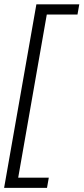

<svg xmlns="http://www.w3.org/2000/svg" viewBox="-48 -738 398 913"><path d="M-28.5 155.5 125 -717.5H329L320.5 -669H174.5L38.5 107H184L175.5 155.5Z"/></svg>

Font: Anybody ExtraExpanded Light
Style: Italic
Weight: 300
Width: 8
Italic angle: -10°
Designer: Tyler Finck
Foundry: Etcetera Type Company
Version: Version 1.010; ttfautohint (v1.8.3) -l 8 -r 50 -G 200 -x 14 